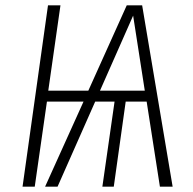

<svg xmlns="http://www.w3.org/2000/svg" viewBox="-20 -704 728 724"><path d="M583 0 533 -321H454L409 0H366L412 -321H339L197 0H150L295 -321H157L111 0H65L161 -684H208L162 -362H313L458 -684H516L631 0ZM357 -362H526L482 -645Z"/></svg>

Font: Fira Sans Condensed ExtraLight
Style: Italic
Weight: 275
Width: 3
Italic angle: -8°
Designer: Carrois Corporate & Edenspiekermann AG
Foundry: Carrois Corporate GbR & Edenspiekermann AG
Version: Version 4.203